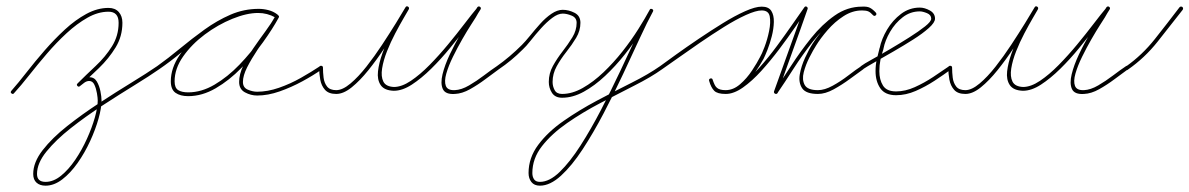

<svg xmlns="http://www.w3.org/2000/svg" viewBox="-20 -291 3760 607"><path d="M16 4Q12 1 16 -4Q38 -29 64.5 -63Q91 -97 121.5 -132Q152 -167 185 -197.5Q218 -228 253 -247Q288 -266 323 -266Q344 -266 355.5 -253Q367 -240 367 -219Q367 -176 345.5 -141Q324 -106 293 -76Q262 -46 233 -19Q229 -15 225 -19Q221 -23 225 -27Q252 -54 282.5 -82.5Q313 -111 334 -144.5Q355 -178 355 -219Q355 -254 323 -254Q290 -254 256.5 -235Q223 -216 190.5 -186Q158 -156 128 -121Q98 -86 72 -53Q46 -20 24 4Q21 8 16 4ZM225 -19Q221 -23 225 -27Q232 -34 241.5 -40.5Q251 -47 262 -47Q278 -47 286 -33.5Q294 -20 297.5 -2.5Q301 15 301 27Q301 50 291.5 84Q282 118 265 155Q248 192 225.5 224Q203 256 177 276Q151 296 124 296Q106 296 95.5 286.5Q85 277 85 259Q85 222 115 183.5Q145 145 192.5 107.5Q240 70 293.5 35Q347 0 396 -30Q445 -60 477 -82Q481 -85 485 -80Q488 -76 483 -72Q453 -51 405 -21.5Q357 8 304 42.5Q251 77 204 114Q157 151 127 188Q97 225 97 259Q97 284 124 284Q149 284 173 264.5Q197 245 218 214Q239 183 255 147.5Q271 112 280 80Q289 48 289 27Q289 19 286.5 4Q284 -11 278.5 -23Q273 -35 262 -35Q254 -35 246.5 -29.5Q239 -24 233 -19Q229 -15 225 -19Z M475 -74Q472 -79 477 -82Q512 -107 549.5 -138Q587 -169 626.5 -197.5Q666 -226 708.5 -244.5Q751 -263 798 -263Q813 -263 828.5 -259Q844 -255 856 -246Q861 -243 858 -238Q855 -233 850 -236Q825 -250 796 -250Q760 -250 714.5 -231.5Q669 -213 627.5 -182Q586 -151 559 -112.5Q532 -74 532 -34Q532 -13 543.5 -6Q555 1 575 1Q617 1 658.5 -23.5Q700 -48 737 -86.5Q774 -125 803 -166.5Q832 -208 851 -241Q854 -246 859 -243Q864 -240 861 -235Q850 -215 831.5 -188.5Q813 -162 794 -133.5Q775 -105 761.5 -78.5Q748 -52 748 -32Q748 -14 763.5 -7.5Q779 -1 793 -1Q826 -1 862 -13.5Q898 -26 931.5 -45Q965 -64 992 -82Q996 -85 1000 -80Q1003 -76 998 -72Q971 -53 936 -34Q901 -15 864 -2Q827 11 793 11Q773 11 754.5 1Q736 -9 736 -32Q736 -56 749 -83.5Q762 -111 781 -138.5Q800 -166 819.5 -192.5Q839 -219 851 -241Q854 -246 859 -243Q864 -240 861 -235Q842 -200 811.5 -157.5Q781 -115 743 -76Q705 -37 662 -12Q619 13 575 13Q550 13 535 2.5Q520 -8 520 -34Q520 -76 548 -117Q576 -158 619 -190.5Q662 -223 709.5 -242.5Q757 -262 796 -262Q829 -262 856 -246Q861 -243 858 -238Q854 -233 850 -236Q838 -244 824.5 -247.5Q811 -251 798 -251Q753 -251 711.5 -232.5Q670 -214 631 -185.5Q592 -157 555 -126.5Q518 -96 483 -72Q478 -69 475 -74Z M995 -83Q1001 -83 1001 -77Q1001 -62 1003 -45.5Q1005 -29 1014 -17.5Q1023 -6 1043 -6Q1063 -6 1088 -27Q1113 -48 1138.5 -80.5Q1164 -113 1188 -149.5Q1212 -186 1231.5 -217.5Q1251 -249 1262 -268Q1265 -273 1270 -270Q1275 -267 1272 -261Q1268 -254 1256 -233.5Q1244 -213 1229.5 -185.5Q1215 -158 1203.5 -129Q1192 -100 1188 -74.5Q1184 -49 1192 -33Q1200 -17 1226 -16Q1226 -16 1226 -16Q1226 -16 1225 -16Q1225 -16 1225 -16Q1225 -16 1225 -16Q1250 -16 1279 -35.5Q1308 -55 1338 -85.5Q1368 -116 1396.5 -150.5Q1425 -185 1449 -216.5Q1473 -248 1490 -268Q1493 -273 1498 -269Q1502 -266 1499 -261Q1495 -255 1491.5 -249Q1488 -243 1484 -236Q1481 -231 1469 -212.5Q1457 -194 1441.5 -167Q1426 -140 1412 -111.5Q1398 -83 1391 -58.5Q1384 -34 1389.5 -19.5Q1395 -5 1418 -6Q1439 -7 1463 -21Q1487 -35 1510 -52.5Q1533 -70 1551 -82Q1555 -85 1559 -80Q1562 -76 1557 -72Q1539 -59 1515 -41Q1491 -23 1466 -9Q1441 5 1418 6Q1388 8 1380 -9.5Q1372 -27 1379 -56Q1386 -85 1402 -119Q1418 -153 1437 -184.5Q1456 -216 1470.5 -238.5Q1485 -261 1489 -268Q1492 -272 1497 -269Q1502 -265 1499 -261Q1481 -239 1456.5 -207Q1432 -175 1403 -139.5Q1374 -104 1343 -73.5Q1312 -43 1282 -23.5Q1252 -4 1225 -4Q1225 -4 1225 -4Q1225 -4 1225 -4Q1225 -4 1225 -4Q1225 -4 1225 -4Q1195 -5 1183.5 -22Q1172 -39 1175 -65.5Q1178 -92 1189 -122.5Q1200 -153 1215 -182.5Q1230 -212 1243 -235Q1256 -258 1262 -268Q1265 -273 1270 -269Q1275 -266 1272 -261Q1260 -241 1240 -208.5Q1220 -176 1195.5 -139Q1171 -102 1144.5 -69Q1118 -36 1092 -15Q1066 6 1043 6Q1019 6 1007.5 -7Q996 -20 992.5 -39Q989 -58 989 -77Q989 -83 995 -83Z M1551 -82Q1592 -111 1630 -149Q1641 -160 1656 -178.5Q1671 -197 1688 -216Q1705 -235 1723.5 -247.5Q1742 -260 1759 -260Q1778 -260 1796.5 -250.5Q1815 -241 1815 -219Q1815 -194 1801.5 -171.5Q1788 -149 1770.5 -127Q1753 -105 1740 -81.5Q1727 -58 1727 -32Q1727 -18 1733.5 -6Q1740 6 1757 6Q1789 6 1822.5 -13Q1856 -32 1888 -62.5Q1920 -93 1948 -128.5Q1976 -164 1998 -199Q2020 -234 2034 -260Q2036 -265 2042 -262Q2047 -259 2044 -254Q2027 -223 2003 -171Q1979 -119 1950 -57Q1921 5 1888.5 67Q1856 129 1822 181Q1788 233 1753.5 264.5Q1719 296 1687 296Q1669 296 1660 284.5Q1651 273 1651 256Q1651 208 1681.5 167Q1712 126 1761.5 91.5Q1811 57 1867.5 27Q1924 -3 1977 -29.5Q2030 -56 2067 -82Q2071 -85 2075 -80Q2078 -76 2073 -72Q2038 -47 1986.5 -21Q1935 5 1878.5 34.5Q1822 64 1773 98Q1724 132 1693.5 171Q1663 210 1663 256Q1663 268 1668.5 276Q1674 284 1687 284Q1717 284 1749.5 252.5Q1782 221 1815 169.5Q1848 118 1880 56.5Q1912 -5 1941 -66.5Q1970 -128 1993.5 -179Q2017 -230 2034 -260Q2037 -265 2042 -262Q2047 -260 2044 -254Q2030 -227 2007 -191Q1984 -155 1955 -118.5Q1926 -82 1893 -51Q1860 -20 1825.5 -1Q1791 18 1757 18Q1735 18 1725 2.5Q1715 -13 1715 -32Q1715 -59 1728 -82.5Q1741 -106 1758.5 -128.5Q1776 -151 1789.5 -173Q1803 -195 1803 -219Q1803 -235 1787.5 -241.5Q1772 -248 1759 -248Q1744 -248 1726 -234.5Q1708 -221 1690.5 -201.5Q1673 -182 1658 -163Q1643 -144 1632 -134Q1597 -99 1557 -72Q1553 -69 1549 -74Q1546 -78 1551 -82Z M2067 -82Q2086 -96 2118 -119Q2150 -142 2188.5 -168Q2227 -194 2265 -217.5Q2303 -241 2335.5 -255.5Q2368 -270 2388 -270Q2410 -270 2418.5 -256.5Q2427 -243 2426.5 -221.5Q2426 -200 2420 -176.5Q2414 -153 2406.5 -134Q2399 -115 2394 -105Q2383 -85 2365 -59Q2347 -33 2324 -13.5Q2301 6 2274 6Q2251 6 2239.5 -4Q2228 -14 2222 -35Q2220 -41 2226 -43Q2232 -44 2233 -39Q2239 -21 2245.5 -13.5Q2252 -6 2274 -6Q2298 -6 2325.5 -26Q2353 -46 2381.5 -78Q2410 -110 2436.5 -146Q2463 -182 2485.5 -214.5Q2508 -247 2523 -268Q2526 -272 2530 -270Q2535 -267 2533 -262Q2510 -196 2486 -130Q2462 -64 2439 2Q2437 7 2431 4Q2425 1 2428 -3Q2452 -38 2481 -83Q2510 -128 2544.5 -171Q2579 -214 2619 -242Q2659 -270 2705 -270Q2721 -271 2730 -266.5Q2739 -262 2749 -251Q2753 -246 2748 -242Q2744 -239 2740 -243Q2732 -252 2725 -255Q2718 -258 2705 -258Q2675 -258 2647 -240Q2619 -222 2596.5 -196Q2574 -170 2560 -147Q2551 -133 2539 -109.5Q2527 -86 2521 -62.5Q2515 -39 2524 -22.5Q2533 -6 2566 -6Q2587 -6 2612.5 -20Q2638 -34 2662 -52.5Q2686 -71 2703 -82Q2707 -85 2711 -80Q2714 -76 2709 -72Q2692 -60 2667 -41.5Q2642 -23 2615.5 -8.5Q2589 6 2566 6Q2528 6 2516 -12Q2504 -30 2508.5 -56Q2513 -82 2525.5 -109Q2538 -136 2549 -153Q2565 -178 2589 -205Q2613 -232 2643 -251Q2673 -270 2705 -270Q2721 -270 2730 -266Q2739 -262 2749 -251Q2753 -246 2748 -242Q2744 -239 2740 -243Q2732 -252 2725 -255.5Q2718 -259 2706 -258Q2662 -258 2623 -230.5Q2584 -203 2550.5 -160.5Q2517 -118 2488.5 -73.5Q2460 -29 2438 3Q2435 8 2430 5Q2426 3 2427 -2Q2451 -68 2474.5 -134Q2498 -200 2522 -266Q2524 -271 2529 -268Q2535 -265 2532 -261Q2517 -239 2494 -205.5Q2471 -172 2443.5 -135.5Q2416 -99 2387 -67Q2358 -35 2329 -14.5Q2300 6 2274 6Q2248 6 2238 -4Q2228 -14 2222 -35Q2220 -41 2226 -43Q2232 -44 2233 -39Q2238 -21 2246.5 -13.5Q2255 -6 2274 -6Q2298 -6 2319.5 -24.5Q2341 -43 2357.5 -68Q2374 -93 2383 -111Q2388 -119 2397 -142.5Q2406 -166 2411.5 -193Q2417 -220 2413.5 -239Q2410 -258 2388 -258Q2370 -258 2338 -243.5Q2306 -229 2268.5 -205.5Q2231 -182 2193 -156Q2155 -130 2123.5 -107.5Q2092 -85 2073 -72Q2068 -69 2065 -74Q2062 -79 2067 -82Z M2700 -74Q2697 -78 2702 -82Q2711 -89 2736.5 -103Q2762 -117 2793.5 -135.5Q2825 -154 2855 -173Q2885 -192 2904.5 -207.5Q2924 -223 2924 -232Q2924 -244 2910.5 -249.5Q2897 -255 2888 -255Q2858 -255 2834 -236.5Q2810 -218 2794 -190.5Q2778 -163 2773 -137Q2773 -137 2773 -137Q2773 -137 2773 -137Q2773 -136 2773 -136Q2773 -136 2773 -136Q2767 -119 2763.5 -102Q2760 -85 2760 -66Q2760 -39 2771.5 -20.5Q2783 -2 2813 -2Q2842 -2 2872 -15.5Q2902 -29 2930 -47.5Q2958 -66 2981 -82Q2985 -85 2989 -80Q2992 -76 2987 -72Q2964 -55 2935 -36Q2906 -17 2875 -3.5Q2844 10 2813 10Q2778 10 2763 -12Q2748 -34 2748 -66Q2748 -86 2752 -103.5Q2756 -121 2761 -140Q2761 -140 2761 -140Q2761 -140 2761 -139Q2761 -139 2761 -139Q2761 -139 2761 -139Q2767 -168 2784.5 -197.5Q2802 -227 2828.5 -247Q2855 -267 2888 -267Q2903 -267 2919.5 -258Q2936 -249 2936 -232Q2936 -220 2916.5 -202.5Q2897 -185 2867 -166Q2837 -147 2805 -128.5Q2773 -110 2746.5 -95Q2720 -80 2708 -72Q2704 -69 2700 -74Z M2984 -83Q2990 -83 2990 -77Q2990 -62 2992 -45.5Q2994 -29 3003 -17.5Q3012 -6 3032 -6Q3052 -6 3077 -27Q3102 -48 3127.5 -80.5Q3153 -113 3177 -149.5Q3201 -186 3220.5 -217.5Q3240 -249 3251 -268Q3254 -273 3259 -270Q3264 -267 3261 -261Q3257 -254 3245 -233.5Q3233 -213 3218.5 -185.5Q3204 -158 3192.5 -129Q3181 -100 3177 -74.5Q3173 -49 3181 -33Q3189 -17 3215 -16Q3215 -16 3215 -16Q3215 -16 3214 -16Q3214 -16 3214 -16Q3214 -16 3214 -16Q3239 -16 3268 -35.5Q3297 -55 3327 -85.5Q3357 -116 3385.5 -150.5Q3414 -185 3438 -216.5Q3462 -248 3479 -268Q3482 -273 3487 -269Q3491 -266 3488 -261Q3484 -255 3480.5 -249Q3477 -243 3473 -236Q3470 -231 3458 -212.5Q3446 -194 3430.5 -167Q3415 -140 3401 -111.5Q3387 -83 3380 -58.5Q3373 -34 3378.5 -19.5Q3384 -5 3407 -6Q3428 -7 3452 -21Q3476 -35 3499 -52.5Q3522 -70 3540 -82Q3544 -85 3548 -80Q3551 -76 3546 -72Q3528 -59 3504 -41Q3480 -23 3455 -9Q3430 5 3407 6Q3377 8 3369 -9.5Q3361 -27 3368 -56Q3375 -85 3391 -119Q3407 -153 3426 -184.5Q3445 -216 3459.5 -238.5Q3474 -261 3478 -268Q3481 -272 3486 -269Q3491 -265 3488 -261Q3470 -239 3445.5 -207Q3421 -175 3392 -139.5Q3363 -104 3332 -73.5Q3301 -43 3271 -23.5Q3241 -4 3214 -4Q3214 -4 3214 -4Q3214 -4 3214 -4Q3214 -4 3214 -4Q3214 -4 3214 -4Q3184 -5 3172.5 -22Q3161 -39 3164 -65.5Q3167 -92 3178 -122.5Q3189 -153 3204 -182.5Q3219 -212 3232 -235Q3245 -258 3251 -268Q3254 -273 3259 -269Q3264 -266 3261 -261Q3249 -241 3229 -208.5Q3209 -176 3184.5 -139Q3160 -102 3133.5 -69Q3107 -36 3081 -15Q3055 6 3032 6Q3008 6 2996.5 -7Q2985 -20 2981.5 -39Q2978 -58 2978 -77Q2978 -83 2984 -83Z M3540 -81Q3591 -117 3631 -167.5Q3671 -218 3709 -268Q3713 -272 3718 -269Q3722 -265 3719 -260Q3680 -210 3639.5 -159Q3599 -108 3546 -71Q3542 -67 3538 -72Q3535 -77 3540 -81Z"/></svg>

Font: FRB American Cursive Guidelines Thin
Style: Italic
Weight: 100
Italic angle: -25°
Version: Version 2.0;Modular Font Editor K font №1